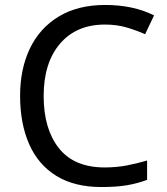

<svg xmlns="http://www.w3.org/2000/svg" viewBox="-20 -744 672 774"><path d="M403 -645Q288 -645 222 -568Q156 -491 156 -357Q156 -224 217.5 -146.5Q279 -69 402 -69Q449 -69 491 -77Q533 -85 573 -97V-19Q533 -4 490.5 3Q448 10 389 10Q280 10 207 -35Q134 -80 97.5 -163Q61 -246 61 -358Q61 -466 100.5 -548.5Q140 -631 217 -677.5Q294 -724 404 -724Q517 -724 601 -682L565 -606Q532 -621 491.5 -633Q451 -645 403 -645Z"/></svg>

Font: Go Noto Current
Style: Regular
Weight: 400
Designer: Monotype Design Team
Foundry: Monotype Imaging Inc.
Version: Version 2.007; ttfautohint (v1.8) -l 8 -r 50 -G 200 -x 14 -D